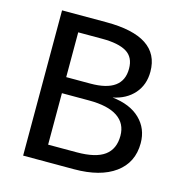

<svg xmlns="http://www.w3.org/2000/svg" viewBox="-100 -750 799 841"><g transform="rotate(15 300.0 -329.5)"><path d="M562.5 -185.5Q562.5 -97.7 495.6 -48.8Q428.7 0 309.6 0H79.1V-658.7H280.3Q522.5 -658.7 522.5 -499Q522.5 -439.5 487.3 -399.4Q452.1 -359.4 391.6 -347.2Q473.1 -338.4 517.8 -294.9Q562.5 -251.5 562.5 -185.5ZM428.7 -487.3Q428.7 -539.6 391.8 -561.8Q355 -584 281.2 -584H172.4V-380.9H282.2Q428.7 -380.9 428.7 -487.3ZM468.3 -193.8Q468.3 -249.5 424.8 -278.8Q381.3 -308.1 295.4 -308.1H172.4V-74.7H302.2Q387.7 -74.7 428 -104.2Q468.3 -133.8 468.3 -193.8Z"/></g></svg>

Font: Liberation Mono
Style: Regular
Weight: 400
Monospace: yes
Designer: Steve Matteson
Foundry: Ascender Corporation
Version: Version 2.1.5